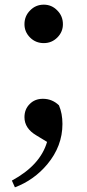

<svg xmlns="http://www.w3.org/2000/svg" viewBox="-20 -574 375 824"><path d="M109 -413Q85 -437 85 -470Q85 -505 109 -529Q133 -554 168 -554Q202 -554 226 -529Q250 -505 250 -470Q250 -437 226 -413Q202 -389 168 -389Q133 -389 109 -413ZM136 7Q85 -23 85 -71Q85 -105 107 -127Q129 -150 164 -150Q204 -150 233 -122Q248 -87 248 -42Q248 53 183 131Q126 199 44 230L31 201Q153 135 182 35Z"/></svg>

Font: Source Han Serif JP
Style: Bold
Weight: 700
Designer: Ryoko NISHIZUKA  (kana & ideographs); Frank Grießhammer (Latin, Greek & Cyrillic); Wenlong ZHANG  (bopomofo); Sandoll Co
Foundry: Adobe Systems Incorporated
Version: Version 1.000;PS 1;hotconv 16.6.53;makeotf.lib2.5.65590